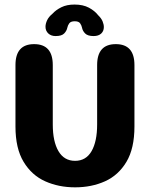

<svg xmlns="http://www.w3.org/2000/svg" viewBox="-20 -813 659 844"><path d="M310 10.5Q238 10.5 178.8 -16Q119.5 -42.5 83.8 -101.5Q48 -160.5 48 -257V-527Q48 -619 130 -619Q212 -619 212 -527V-266Q212 -191 237 -148.5Q262 -106 310 -106Q358 -106 382.5 -148.5Q407 -191 407 -266V-527Q407 -619 489 -619Q571 -619 571 -527V-257Q571 -160.5 535.8 -101.5Q500.5 -42.5 441.5 -16Q382.5 10.5 310 10.5ZM391.5 -654.5Q365.5 -654.5 354.2 -666Q343 -677.5 340.5 -691.5Q338.5 -701.5 332.2 -710.5Q326 -719.5 308.5 -719.5Q291 -719.5 284.5 -710.5Q278 -701.5 276 -691.5Q273 -677 262 -665.8Q251 -654.5 224.5 -654.5Q204.5 -654.5 192.2 -666Q180 -677.5 180 -695.5Q180 -708.5 187 -723.8Q194 -739 210.5 -752.5Q226 -769.5 249.8 -781.2Q273.5 -793 307.5 -793Q345 -793 370.8 -779.2Q396.5 -765.5 412 -745.5Q425.5 -732.5 431 -719Q436.5 -705.5 436.5 -694Q436.5 -676.5 424.8 -665.5Q413 -654.5 391.5 -654.5Z"/></svg>

Font: Sono ExtraLight Monospace
Style: Bold
Weight: 700
Version: Version 2.112